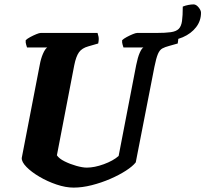

<svg xmlns="http://www.w3.org/2000/svg" viewBox="-20 -854 935 874"><path d="M315 0Q279 0 237.5 -14Q196 -28 159.5 -49.5Q123 -71 100.5 -94Q78 -117 79 -135L161 -559Q166 -587 175.5 -609Q185 -631 195 -638H103Q102 -642 99 -651Q96 -660 97 -671Q104 -678 118 -685.5Q132 -693 145.5 -698.5Q159 -704 165 -704H424Q426 -699 428.5 -687Q431 -675 427 -656L382 -643Q353 -635 339.5 -616Q326 -597 318 -557L239 -147Q249 -132 274 -119.5Q299 -107 327.5 -99Q356 -91 375 -91Q410 -91 452.5 -106.5Q495 -122 520 -144L600 -558Q607 -593 616 -613.5Q625 -634 633 -638H542Q541 -642 538 -651Q535 -660 536 -671Q543 -678 557 -685.5Q571 -693 584.5 -698.5Q598 -704 604 -704H786Q788 -699 790.5 -687Q793 -675 789 -656L750 -645Q731 -640 719 -633.5Q707 -627 699 -608.5Q691 -590 683 -550L598 -115Q584 -97 553 -77Q522 -57 481.5 -39.5Q441 -22 397.5 -11Q354 0 315 0ZM727 -668Q718 -668 709 -669Q700 -670 691 -673V-704Q733 -704 757.5 -707.5Q782 -711 793.5 -722.5Q805 -734 808.5 -758Q812 -782 812 -824Q824 -829 837.5 -831.5Q851 -834 861 -834Q873 -834 884 -820.5Q895 -807 895 -796Q895 -759 872.5 -730Q850 -701 812 -684.5Q774 -668 727 -668Z"/></svg>

Font: Texturina 72pt 72pt Black
Style: Italic
Weight: 900
Italic angle: -11°
Designer: Guillermo Torres Carreño
Foundry: Omnibus-Type
Version: Version 1.002; ttfautohint (v1.8.3)